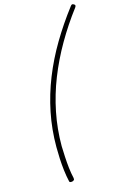

<svg xmlns="http://www.w3.org/2000/svg" viewBox="-165 -1146 829 1294"><g transform="rotate(-15 249.0 -499.5)"><path d="M493 -1051Q418 -952 357 -846.5Q296 -741 252.5 -631Q209 -521 186 -406Q163 -291 163 -172Q164 -138 166 -98Q168 -58 172.5 -18.5Q177 21 185 55Q187 66 183 70Q179 74 170 77Q160 78 155.5 76.5Q151 75 150 70Q141 31 136 -11.5Q131 -54 129 -96Q127 -138 127 -175Q127 -298 150.5 -414.5Q174 -531 218.5 -642.5Q263 -754 326 -860Q389 -966 467 -1068Q473 -1076 477.5 -1077Q482 -1078 489 -1074Q497 -1070 498 -1065Q499 -1060 493 -1051Z"/></g></svg>

Font: Playwrite BE VLG Thin
Style: Regular
Weight: 250
Designer: Veronika Burian, José Scaglione
Foundry: TypeTogether
Version: Version 1.002